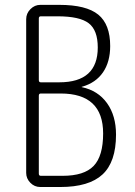

<svg xmlns="http://www.w3.org/2000/svg" viewBox="-20 -750 540 770"><path d="M135.7 -366.2V-53.7Q135.7 -44.9 143.6 -44.9H231.4Q317.4 -44.9 355.5 -84.5Q393.6 -124 393.6 -214.8Q393.6 -375 223.6 -375H143.6Q135.7 -375 135.7 -366.2ZM135.7 -675.8V-428.7Q135.7 -419.9 143.6 -419.9H217.8Q372.1 -419.9 372.1 -559.6Q372.1 -628.9 335.9 -656.7Q299.8 -684.6 210.9 -684.6H143.6Q135.7 -684.6 135.7 -675.8ZM141.6 0Q118.2 0 101.6 -17.1Q85 -34.2 85 -56.6V-672.9Q85 -696.3 102.1 -713.4Q119.1 -730.5 141.6 -730.5H217.8Q326.2 -730.5 374 -691.4Q421.9 -652.3 421.9 -565.4Q421.9 -502 393.1 -460Q364.3 -418 309.6 -402.3Q307.6 -402.3 307.6 -401.4Q307.6 -400.4 308.6 -400.4Q373 -386.7 409.2 -336.4Q445.3 -286.1 445.3 -210Q445.3 -100.6 391.1 -50.3Q336.9 0 221.7 0Z"/></svg>

Font: Rounded Mgen+ 2m light
Style: Regular
Weight: 200
Designer: [Source Han Sans]
Ryoko NISHIZUKA  (kana & ideographs); Paul D. Hunt (Latin, Greek & Cyrillic); Wenlong ZHANG  (bopomofo
Version: Version 1.059.20150602